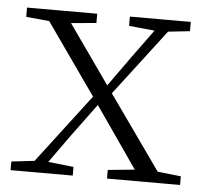

<svg xmlns="http://www.w3.org/2000/svg" viewBox="-43 -553 636 597"><g transform="rotate(5 275.0 -254.0)"><path d="M11 0V-27L98 -37H114L205 -27V0ZM56 0 264 -273 285 -253H284L191 -127L100 0ZM312 0V-27L425 -38H441L540 -27V0ZM286 -242 267 -263H269L357 -386L446 -508H489ZM420 0 255 -238 65 -508H133L295 -278L492 0ZM18 -479V-508H237V-479L137 -470H115ZM339 -479V-508H529V-479L446 -470H431Z"/></g></svg>

Font: Noto Serif TC
Style: Regular
Weight: 200
Designer: Ryoko NISHIZUKA 西塚涼子 (kana & ideographs); Frank Grießhammer (Latin, Greek & Cyrillic); Wenlong ZHANG 张文龙 (bopomofo); San
Foundry: Adobe
Version: Version 2.001;hotconv 1.1.0;makeotfexe 2.6.0